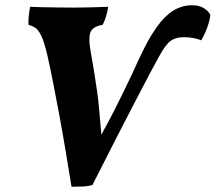

<svg xmlns="http://www.w3.org/2000/svg" viewBox="-20 -705 823 733"><path d="M253 8Q243 -54 231.5 -123Q220 -192 207.5 -260Q195 -328 183 -388.5Q171 -449 161 -493Q149 -545 137.5 -568.5Q126 -592 114 -599.5Q102 -607 89 -610Q87 -636 95 -679Q110 -678 139 -677.5Q168 -677 202 -676.5Q236 -676 266 -676Q294 -676 327 -677Q360 -678 393 -679Q389 -655 383.5 -638.5Q378 -622 372 -610Q338 -605 327 -585.5Q316 -566 326 -509Q335 -459 340.5 -424Q346 -389 350.5 -357.5Q355 -326 358.5 -287.5Q362 -249 367 -191Q398 -247 418.5 -288Q439 -329 454.5 -360.5Q470 -392 483.5 -421Q497 -450 512 -483Q541 -544 560 -574Q579 -604 594 -622Q624 -657 653 -671Q682 -685 712 -685Q740 -685 758 -674Q776 -663 783 -648Q781 -627 771 -599.5Q761 -572 748 -551Q738 -556 720 -559.5Q702 -563 681 -563Q651 -563 631.5 -549Q612 -535 587 -489Q578 -473 554 -428Q530 -383 495.5 -316.5Q461 -250 419.5 -169Q378 -88 333 1Q318 6 295 7Q272 8 253 8Z"/></svg>

Font: Vollkorn ExtraBold
Style: Italic
Weight: 800
Italic angle: -11°
Designer: Friedrich Althausen
Foundry: Friedrich Althausen
Version: Version 5.000; ttfautohint (v1.8.3)